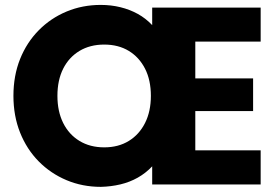

<svg xmlns="http://www.w3.org/2000/svg" viewBox="-20 -732 1103 762"><path d="M1014.5 -566.9H755.1V-420.9H984.5V-291.2H755.1V-135.5H1014.5V0H584V-71.9Q558.7 -45.1 526.8 -27Q494.8 -9 457.8 -0.2Q420.7 8.6 380.4 9.6Q307.2 9.6 244.2 -16.9Q181.1 -43.4 133.7 -91.4Q86.2 -139.5 59.7 -205.8Q33.3 -272.1 33.3 -351.6Q33.3 -431.7 59.7 -497.8Q86.2 -563.8 133.7 -611.8Q181.1 -659.9 244.2 -686.2Q307.2 -712.5 379.9 -712.5Q420.7 -712.5 457.8 -703.4Q494.8 -694.4 526.8 -676.8Q558.7 -659.2 584 -632.3V-701.9H1014.5ZM207.9 -351.6Q207.9 -289.9 230.7 -244Q253.6 -198.1 295.4 -172.7Q337.3 -147.2 393.6 -147.2Q449.9 -147.2 491.3 -172.7Q532.6 -198.1 555.7 -244Q578.8 -289.9 578.8 -351.6Q578.8 -413.8 555.7 -459.3Q532.6 -504.7 491.3 -529.9Q449.9 -555.1 393.6 -555.1Q337.3 -555.1 295.4 -529.9Q253.6 -504.7 230.7 -459.3Q207.9 -413.8 207.9 -351.6Z"/></svg>

Font: Poppins Variable
Style: Regular
Weight: 100
Designer: Jonny Pinhorn
Foundry: Indian Type Foundry
Version: Version 6.000